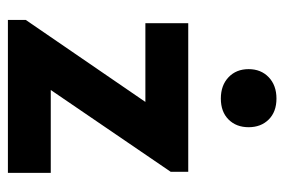

<svg xmlns="http://www.w3.org/2000/svg" viewBox="-137 -583 720 486"><g transform="rotate(90 223.0 -340.0)"><path d="M30.5 0H417.5V-108.5H207.8L414.8 -412V-456.5H38.7V-348H238L30.5 -45.3ZM229.5 -539Q263 -539 282.5 -558.5Q302 -578 302 -609.3Q302 -640.6 282.5 -660.2Q263 -679.8 229.5 -679.8Q196 -679.8 175.5 -660.2Q155 -640.6 155 -609.3Q155 -578 175.5 -558.5Q196 -539 229.5 -539Z"/></g></svg>

Font: Tilda Sans VF
Style: Regular
Weight: 400
Designer: ParaType Ltd
Foundry: ParaType Ltd
Version: Version 1.010